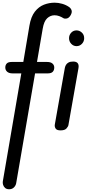

<svg xmlns="http://www.w3.org/2000/svg" viewBox="-35 -948 634 1396"><path d="M31.5 428Q13 428 2.2 418.5Q-8.5 409 -12.5 395.8Q-16.5 382.5 -14.5 370.5L120 -414.5H55.5Q30.5 -414.5 17 -426.5Q3.5 -438.5 3.5 -457Q3.5 -475 14 -486.2Q24.5 -497.5 49.5 -497.5H134.5L179 -761.5Q190 -826.5 218.2 -862.8Q246.5 -899 284.2 -913.8Q322 -928.5 362.5 -928.5Q389 -928.5 417 -920.5Q445 -912.5 466.5 -897.5Q479.5 -889 485 -874.2Q490.5 -859.5 479.5 -839Q467 -816.5 450 -813.5Q433 -810.5 424 -817Q412.5 -824.5 395.8 -830.8Q379 -837 361.5 -837Q331.5 -837 308 -815.2Q284.5 -793.5 275.5 -739L234 -497.5H307.5Q333.5 -497.5 346.5 -486Q359.5 -474.5 359.5 -457Q359.5 -437.5 348.5 -426Q337.5 -414.5 313.5 -414.5H220L83 382Q80.5 400 67 414Q53.5 428 31.5 428ZM405 0Q378 0 369.5 -13.2Q361 -26.5 363.5 -42L436.5 -454.5Q438.5 -465 444.5 -475.8Q450.5 -486.5 463.2 -493.5Q476 -500.5 497 -500.5Q521 -500.5 530.2 -488.2Q539.5 -476 535.5 -452.5L462.5 -39Q461 -28.5 448.5 -14.2Q436 0 405 0ZM521.5 -612.5Q499 -612.5 483 -629.5Q467 -646.5 467 -670Q467 -693.5 482.5 -710.2Q498 -727 521.5 -727Q543 -727 560 -711.2Q577 -695.5 577 -670Q577 -646.5 560.8 -629.5Q544.5 -612.5 521.5 -612.5Z"/></svg>

Font: Edu AU VIC WA NT Pre Medium
Style: Regular
Weight: 500
Designer: Tina and Corey Anderson, Eben Sorkin, Mirko Velimirovic
Foundry: Google for Education
Version: Version 1.001